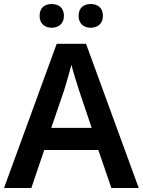

<svg xmlns="http://www.w3.org/2000/svg" viewBox="-20 -935 711 955"><path d="M177 -856C177 -816 204 -797 237 -797C270 -797 298 -816 298 -856C298 -898 270 -915 237 -915C204 -915 177 -898 177 -856ZM371 -856C371 -816 398 -797 431 -797C464 -797 492 -816 492 -856C492 -898 464 -915 431 -915C398 -915 371 -898 371 -856ZM534 0H670L408 -717H262L0 0H136L200 -189H469ZM374 -483 436 -299H235L298 -483C305 -506 325 -572 335 -613C344 -578 365 -510 374 -483Z"/></svg>

Font: Noto Sans Gurmukhi SemiBold
Style: Regular
Weight: 600
Designer: Jelle Bosma - Monotype Design Team
Foundry: Monotype Imaging Inc.
Version: Version 2.004